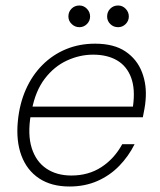

<svg xmlns="http://www.w3.org/2000/svg" viewBox="-20 -667 582 699"><path d="M233 12Q167 12 122.5 -17.5Q78 -47 58 -100.5Q38 -154 45 -226Q51 -289 74 -341Q97 -393 134.5 -430.5Q172 -468 220.5 -488Q269 -508 326 -508Q395 -508 437 -479.5Q479 -451 497 -404Q515 -357 510 -302Q509 -288 506 -271.5Q503 -255 500 -240H79L85 -279H464Q473 -342 457.5 -384Q442 -426 406.5 -447Q371 -468 319 -468Q270 -468 223.5 -446.5Q177 -425 143 -380.5Q109 -336 96 -267L92 -249Q80 -177 95.5 -128Q111 -79 148.5 -53.5Q186 -28 240 -28Q302 -28 349 -58.5Q396 -89 425 -142H470Q448 -98 414 -63Q380 -28 334.5 -8Q289 12 233 12ZM269 -568Q253 -568 241 -579.5Q229 -591 229 -607Q229 -624 240.5 -635.5Q252 -647 269 -647Q285 -647 296.5 -635Q308 -623 308 -607Q308 -591 296.5 -579.5Q285 -568 269 -568ZM410 -568Q393 -568 381.5 -579.5Q370 -591 370 -607Q370 -624 381.5 -635.5Q393 -647 410 -647Q426 -647 437.5 -635Q449 -623 449 -607Q449 -591 437.5 -579.5Q426 -568 410 -568Z"/></svg>

Font: DM Sans 24pt ExtraLight
Style: Italic
Weight: 250
Italic angle: -10°
Designer: Colophon Foundry, Jonny Pinhorn
Foundry: Colophon Foundry
Version: Version 4.004;gftools[0.9.30]